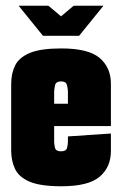

<svg xmlns="http://www.w3.org/2000/svg" viewBox="-20 -645 426 670"><path d="M45 -625H149L193 -588L237 -625H341L256 -520H130ZM194 5Q121 5 83.5 -11Q46 -27 32.5 -55.5Q19 -84 19 -120V-351Q19 -388 32.5 -416Q46 -444 83.5 -460Q121 -476 194 -476Q289 -476 328 -442.5Q367 -409 367 -353V-205H169V-150Q169 -141 172 -129Q175 -117 193 -117Q211 -117 214 -129Q217 -141 217 -150V-169L367 -179V-118Q367 -62 328 -28.5Q289 5 194 5ZM169 -325V-283H217V-325Q217 -333 214 -347Q211 -361 193 -361Q175 -361 172 -347Q169 -333 169 -325Z"/></svg>

Font: Smooch Sans Black
Style: Regular
Weight: 900
Designer: Robert E. Leuschke
Foundry: Robert E. Leuschke
Version: Version 1.010; ttfautohint (v1.8.3)